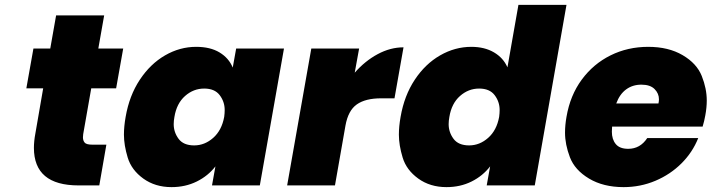

<svg xmlns="http://www.w3.org/2000/svg" viewBox="-20 -760 2917 787"><path d="M416 -167 387 0H302Q119 0 119 -154Q119 -181 125 -213L157 -398H88L117 -561H186L210 -697H407L383 -561H485L456 -398H354L321 -210Q320 -203 320 -197Q320 -184 327 -175.5Q334 -167 359 -167Z M495 -281Q510 -368 553 -433Q596 -498 656.5 -533Q717 -568 784 -568Q842 -568 880 -545Q918 -522 934 -483L948 -561H1144L1045 0H849L863 -78Q833 -39 786.5 -16Q740 7 683 7Q616 7 567.5 -28Q519 -63 503.5 -114Q488 -165 488 -208Q488 -242 495 -281ZM899 -281Q901 -296 901 -309Q901 -343 880.5 -370Q860 -397 817 -397Q773 -397 738.5 -366.5Q704 -336 695 -281Q692 -265 692 -251Q692 -218 712 -191Q732 -164 776 -164Q819 -164 854 -195Q889 -226 899 -281Z M1434 -462Q1476 -510 1528 -538Q1580 -566 1634 -566L1597 -357H1542Q1478 -357 1442.5 -332Q1407 -307 1396 -245L1353 0H1157L1256 -561H1452Z M1622 -281Q1637 -368 1680 -433Q1723 -498 1784 -533Q1845 -568 1912 -568Q1966 -568 2004.5 -545.5Q2043 -523 2060 -484L2105 -740H2302L2172 0H1975L1989 -78Q1959 -39 1913 -16Q1867 7 1810 7Q1743 7 1694.5 -28Q1646 -63 1630.5 -114Q1615 -165 1615 -208Q1615 -242 1622 -281ZM2026 -281Q2028 -296 2028 -309Q2028 -343 2007.5 -370Q1987 -397 1944 -397Q1900 -397 1865.5 -366.5Q1831 -336 1822 -281Q1819 -265 1819 -251Q1819 -218 1839 -191Q1859 -164 1903 -164Q1946 -164 1981 -195Q2016 -226 2026 -281Z M2871 -287Q2867 -264 2860 -241H2489Q2488 -230 2488 -220Q2488 -189 2504 -169.5Q2520 -150 2555 -150Q2604 -150 2633 -194H2842Q2819 -136 2773.5 -90.5Q2728 -45 2666.5 -19Q2605 7 2536 7Q2453 7 2394.5 -28Q2336 -63 2316 -115.5Q2296 -168 2296 -216Q2296 -247 2302 -281Q2317 -369 2364.5 -433.5Q2412 -498 2482.5 -533Q2553 -568 2637 -568Q2720 -568 2778 -534Q2836 -500 2856.5 -448.5Q2877 -397 2877 -348Q2877 -319 2871 -287ZM2679 -336Q2681 -345 2681 -353Q2681 -377 2663 -395Q2645 -413 2609 -413Q2573 -413 2546.5 -393.5Q2520 -374 2506 -336Z"/></svg>

Font: Fz Poppins ExtBd
Style: Italic
Weight: 800
Italic angle: -10°
Designer: Ninad Kale (Devanagari), Jonny Pinhorn (Latin)
Foundry: Indian Type Foundry
Version: Vit hóa bi Vntype.Com & FontZin.Com